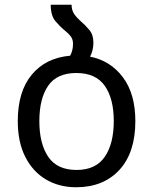

<svg xmlns="http://www.w3.org/2000/svg" viewBox="-20 -780 646 810"><path d="M360 -541Q446 -524 498.5 -454Q551 -384 551 -269Q551 -136 483.5 -63Q416 10 301 10Q230 10 174.5 -22.5Q119 -55 87 -117.5Q55 -180 55 -269Q55 -394 114 -465Q173 -536 276 -545Q281 -554 284.5 -566.5Q288 -579 288 -595Q288 -614 278.5 -626.5Q269 -639 255 -650Q234 -667 214 -690.5Q194 -714 194 -760H282Q282 -737 293 -721Q304 -705 320 -691Q340 -674 357 -653.5Q374 -633 374 -601Q374 -567 360 -541ZM303 -63Q384 -63 422 -118.5Q460 -174 460 -269Q460 -364 422 -418Q384 -472 302 -472Q220 -472 183 -418Q146 -364 146 -269Q146 -174 183.5 -118.5Q221 -63 303 -63Z"/></svg>

Font: Go Noto Kurrent-Regular
Style: Regular
Weight: 400
Designer: Monotype Design Team
Foundry: Monotype Imaging Inc.
Version: Version 2.012; ttfautohint (v1.8.4.7-5d5b)